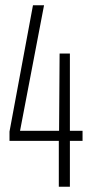

<svg xmlns="http://www.w3.org/2000/svg" viewBox="-20 -708 350 728"><path d="M203 0V-174H16V-209L105 -688H147L56 -212H204L206 -505H245V-212H293V-174H245V0Z"/></svg>

Font: Saira UltraCondensed ExtraLight
Style: Regular
Weight: 250
Width: 1
Designer: Hector Gatti with collaboration of the Omnibus-Type team
Foundry: Omnibus-Type
Version: Version 1.101